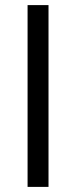

<svg xmlns="http://www.w3.org/2000/svg" viewBox="-20 -732 298 752"><path d="M88 0V-712H170V0Z"/></svg>

Font: PRinguin Sans
Style: Regular
Weight: 400
Designer: Vernon Adams
Foundry: Vernon Adams
Version: ""